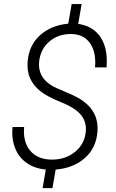

<svg xmlns="http://www.w3.org/2000/svg" viewBox="-20 -839 582 960"><path d="M408.7 -178.7Q414.1 -227.1 386 -262.9Q357.9 -298.8 286.6 -327.4Q215.3 -356 181.2 -383.5Q147 -411.1 130.6 -447.3Q114.3 -483.4 118.2 -531.2Q124.5 -612.3 179.7 -662.4Q234.9 -712.4 321.3 -720.7L338.4 -818.8H388.2L371.1 -719.7Q446.3 -708.5 483.4 -651.9Q520.5 -595.2 512.7 -502H455.1Q461.9 -576.7 430.7 -622.1Q399.4 -667.5 337.4 -668.9Q272 -669.9 227.3 -631.8Q182.6 -593.8 175.8 -532.2Q167.5 -453.6 238.8 -411.1Q257.3 -399.9 312 -377.4Q366.7 -355 396 -333.5Q475.1 -275.9 467.3 -180.2Q460.9 -99.1 404.3 -48.8Q347.7 1.5 258.3 8.8L242.2 101.6H192.9L209 8.8Q152.3 3.4 112.8 -24.7Q73.2 -52.7 55.2 -99.4Q37.1 -146 42.5 -204.1H100.6Q94.2 -128.9 131.1 -85.4Q168 -42 236.8 -41Q305.2 -40 353.8 -78.6Q402.3 -117.2 408.7 -178.7Z"/></svg>

Font: Roboto Light
Style: Italic
Weight: 300
Italic angle: -12°
Designer: Google
Version: Version 2.134; 2016; ttfautohint (v1.6)